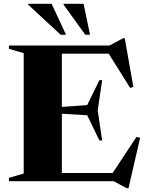

<svg xmlns="http://www.w3.org/2000/svg" viewBox="-20 -955 772 1012"><path d="M27 0V-17.5L105 -40.5V-675L27 -697.5V-715H557L629 -753.5H637.5L683 -497L666 -491.5L553 -672H306V-391.5L439.5 -401L504 -532.5H518.5L495 -373L518.5 -214.5H504L439.5 -347.5L306 -355.5V-43H573.5L699.5 -233.5L718.5 -229L657.5 36.5H646.5L579 0ZM328 -772H299.5L128.5 -930.5V-935H252ZM454.5 -772H429.5L315 -930.5V-935H420.5Z"/></svg>

Font: Newsreader 72pt
Style: Bold
Weight: 700
Designer: Hugues Gentile
Foundry: Production Type
Version: Version 1.003; ttfautohint (v1.8.3)